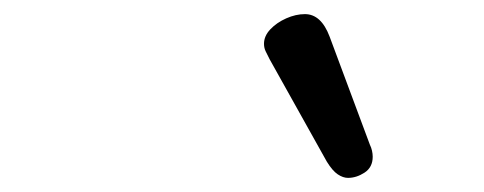

<svg xmlns="http://www.w3.org/2000/svg" viewBox="-20 -875 685 272"><path d="M473 -623Q466 -623 458.5 -628Q451 -633 443 -646L362 -791Q359 -797 356.5 -802Q354 -807 354 -813Q354 -824 363 -833.5Q372 -843 385.5 -849Q399 -855 412 -855Q435 -855 447 -823L504 -670Q506 -666 507 -661.5Q508 -657 508 -653Q508 -638 496.5 -630.5Q485 -623 473 -623Z"/></svg>

Font: Playwrite MX
Style: Regular
Weight: 400
Designer: Veronika Burian, José Scaglione
Foundry: TypeTogether
Version: Version 1.002